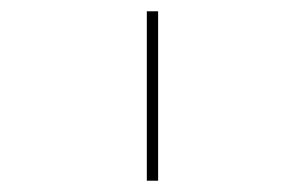

<svg xmlns="http://www.w3.org/2000/svg" viewBox="-20 -790 540 340"><path d="M240 -470V-770H260V-470Z"/></svg>

Font: M PLUS 1 Code Thin
Style: Regular
Weight: 250
Designer: Coji Morishita
Foundry: UNDERFOREST DESIGN
Version: Version 1.002